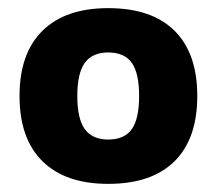

<svg xmlns="http://www.w3.org/2000/svg" viewBox="-20 -758 533 472"><path d="M246 -306Q141 -306 84.5 -361.5Q28 -417 28 -522Q28 -627 84.5 -682.5Q141 -738 246 -738Q353 -738 409 -682.5Q465 -627 465 -522Q465 -417 409 -361.5Q353 -306 246 -306ZM246 -415Q286 -415 304 -440.5Q322 -466 322 -522Q322 -578 304 -603.5Q286 -629 246 -629Q207 -629 188.5 -603.5Q170 -578 170 -522Q170 -466 188.5 -440.5Q207 -415 246 -415Z"/></svg>

Font: M PLUS 1 ExtraBold
Style: Regular
Weight: 800
Designer: Coji Morishita
Foundry: UNDERFOREST DESIGN
Version: Version 1.001